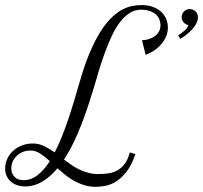

<svg xmlns="http://www.w3.org/2000/svg" viewBox="-108 -720 792 749"><path d="M419.9 -119.1Q405.8 -75.7 385.7 -50.3Q365.7 -24.9 344.5 -11.7Q323.2 1.5 302.7 5.1Q282.2 8.8 266.1 8.8Q241.7 8.8 220.9 2.4Q200.2 -3.9 181.6 -14.2Q163.1 -24.4 147 -37.4Q130.9 -50.3 116.2 -63.5Q89.4 -31.2 57.6 -12Q25.9 7.3 -12.2 7.3Q-25.4 7.3 -38.8 3.2Q-52.2 -1 -63.2 -9.5Q-74.2 -18.1 -81.1 -31.5Q-87.9 -44.9 -87.9 -63.5Q-87.9 -82.5 -79.8 -100.1Q-71.8 -117.7 -57.4 -131.1Q-43 -144.5 -23.2 -152.3Q-3.4 -160.2 20 -160.2Q43.5 -160.2 64.2 -150.1Q85 -140.1 105.5 -125.5Q120.1 -153.8 133.3 -186.8Q146.5 -219.7 158.4 -255.1Q170.4 -290.5 181.2 -326.7Q191.9 -362.8 202.1 -397.9Q220.7 -463.4 240.7 -511.2Q260.7 -559.1 281.5 -592.5Q302.2 -626 323.2 -647.2Q344.2 -668.5 364.7 -680.2Q385.3 -691.9 405.3 -696Q425.3 -700.2 444.3 -700.2Q468.8 -700.2 487.8 -693.4Q506.8 -686.5 520 -674.6Q533.2 -662.6 540 -646.7Q546.9 -630.9 546.9 -612.8Q546.9 -594.7 540 -578.4Q533.2 -562 521.5 -548.1Q509.8 -534.2 493.9 -523.4Q478 -512.7 460.4 -505.9L445.8 -563Q458.5 -563.5 471.4 -567.1Q484.4 -570.8 494.6 -578.1Q504.9 -585.4 511.5 -596.2Q518.1 -606.9 518.1 -622.1Q518.1 -632.8 513.9 -643.8Q509.8 -654.8 500.7 -663.1Q491.7 -671.4 477.1 -676.8Q462.4 -682.1 441.4 -682.1Q417.5 -682.1 397.2 -668.9Q377 -655.8 359.9 -633.3Q342.8 -610.8 328.6 -580.8Q314.5 -550.8 302.2 -517.6Q290 -484.4 279.3 -449.5Q268.6 -414.6 259.3 -381.8Q249 -347.7 236.8 -310.3Q224.6 -272.9 210.2 -235.8Q195.8 -198.7 178.7 -163.3Q161.6 -127.9 141.6 -97.7Q155.8 -86.9 170.7 -76.7Q185.5 -66.4 201.9 -58.6Q218.3 -50.8 236.6 -45.9Q254.9 -41 275.4 -41Q296.9 -41 315.9 -43.9Q335 -46.9 350.8 -55.9Q366.7 -64.9 378.9 -81.5Q391.1 -98.1 398.4 -125.5ZM-16.1 -17.1Q13.7 -17.1 39.1 -37.1Q64.5 -57.1 86.4 -91.3Q67.4 -108.9 49.1 -120.8Q30.8 -132.8 11.7 -132.8Q-6.8 -132.8 -20.8 -126.5Q-34.7 -120.1 -44.4 -110.1Q-54.2 -100.1 -59.1 -88.1Q-64 -76.2 -64 -64.9Q-64 -43 -51.3 -30Q-38.6 -17.1 -16.1 -17.1ZM586.9 -582Q599.6 -589.8 611.8 -600.6Q624 -611.3 627 -622.1Q615.2 -624.5 607.9 -633.3Q600.6 -642.1 600.6 -652.3Q600.6 -666 609.9 -675.3Q619.1 -684.6 631.3 -684.6Q645.5 -684.6 654.8 -675.3Q664.1 -666 664.1 -651.9Q664.1 -640.1 657.7 -628.2Q651.4 -616.2 641.4 -605.2Q631.3 -594.2 619.1 -584.5Q606.9 -574.7 594.7 -568.4Z"/></svg>

Font: Dynalight
Style: Regular
Weight: 400
Version: Version 1.000